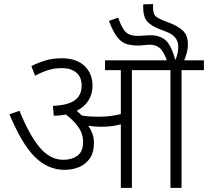

<svg xmlns="http://www.w3.org/2000/svg" viewBox="-20 -916 1014 936"><path d="M438 -219Q438 -173 418 -144Q398 -115 365.5 -101.5Q333 -88 295 -88Q214 -88 150.5 -150.5Q87 -213 26 -359L75 -376Q121 -261 172 -199Q223 -137 289 -137Q330 -137 357.5 -157Q385 -177 385 -224Q385 -264 361.5 -297Q338 -330 301 -358Q273 -352 242 -352L238 -400Q312 -403 345 -427.5Q378 -452 378 -498Q378 -541 351.5 -562.5Q325 -584 283 -584Q246 -584 215.5 -574.5Q185 -565 151 -547L133 -594Q165 -610 200.5 -621Q236 -632 281 -632Q352 -632 391.5 -595Q431 -558 431 -498Q431 -458 411.5 -426.5Q392 -395 354 -376Q367 -365 379 -353Q400 -349 421 -348Q442 -347 462 -347Q490 -347 515.5 -350Q541 -353 569 -360V-574H492V-622H974V-574H865V0H811V-574H623V0H569V-310Q544 -303 520 -300.5Q496 -298 471 -298Q442 -298 411 -303Q423 -285 430.5 -264Q438 -243 438 -219ZM796 -615Q779 -664 759.5 -681Q740 -698 712 -698Q697 -698 682 -696Q667 -694 651 -694Q620 -694 595.5 -702Q571 -710 551 -736Q531 -762 511 -814L556 -830Q569 -793 581.5 -774Q594 -755 610.5 -748Q627 -741 654 -741Q666 -741 682 -742.5Q698 -744 715 -744Q759 -744 787 -720Q815 -696 835 -623Q842 -640 845.5 -655.5Q849 -671 849 -689Q849 -740 789 -762L763 -772Q717 -789 697.5 -811.5Q678 -834 678 -882Q678 -885 678 -888.5Q678 -892 679 -895L727 -896Q726 -893 726 -889Q726 -885 726 -881Q726 -855 734.5 -842Q743 -829 779 -815L810 -803Q849 -788 872.5 -765.5Q896 -743 896 -699Q896 -678 890 -656.5Q884 -635 875 -615Z"/></svg>

Font: Noto Sans Light
Style: Italic
Weight: 300
Italic angle: -12°
Designer: Monotype Design Team
Foundry: Monotype Imaging Inc.
Version: Version 2.013; ttfautohint (v1.8.4.7-5d5b)